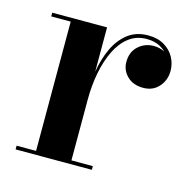

<svg xmlns="http://www.w3.org/2000/svg" viewBox="-77 -547 623 624"><g transform="rotate(15 234.0 -235.0)"><path d="M204.5 -217Q204.5 -265.5 212 -310.8Q219.5 -356 236.5 -391.8Q253.5 -427.5 281.2 -448.5Q309 -469.5 348.5 -469.5Q380.5 -469.5 402.8 -456.2Q425 -443 436.5 -421.8Q448 -400.5 448 -376.5Q448 -345.5 428.2 -323Q408.5 -300.5 375.5 -300.5Q342 -300.5 321.8 -320.2Q301.5 -340 301.5 -368Q301.5 -401.5 323 -421.2Q344.5 -441 375 -441Q395.5 -441 412 -432Q428.5 -423 437.8 -408.2Q447 -393.5 447 -376.5H435Q435 -397.5 424.2 -416Q413.5 -434.5 393.8 -445.8Q374 -457 347 -457Q312.5 -457 287 -437.5Q261.5 -418 245 -384Q228.5 -350 220.2 -307Q212 -264 212 -217ZM212 -460V-12.5H284V0H27.5V-12.5H93V-447.5H27.5V-460Z"/></g></svg>

Font: Bodoni Moda 18pt SemiBold
Style: Regular
Weight: 600
Designer: Owen Earl
Foundry: indestructible type
Version: Version 2.005